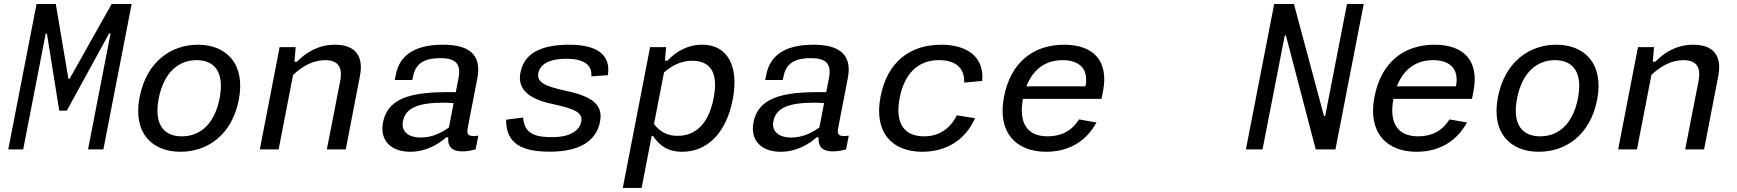

<svg xmlns="http://www.w3.org/2000/svg" viewBox="-20 -750 8720 964"><path d="M163.5 -730 21.5 0H96.5L209.5 -581.5H215.5L277.5 -194.5H315.5L527.5 -581.5H535L422 0H499L641 -730H540.5L329.5 -354.5H323.5L260 -730Z M1179 -249C1214 -430.5 1115.5 -525.5 974 -525.5C839.5 -525.5 715.5 -440.5 681 -262.5C645.5 -81 745 12 886 12C1020.5 12 1144 -71 1179 -249ZM1082.5 -256C1057 -125 983 -65.5 893 -65.5C803 -65.5 751.5 -125 777 -256C802.5 -387 877 -448 967 -448C1057.5 -448 1108 -387 1082.5 -256Z M1716 0 1787 -367.5C1809 -479 1753.5 -525.5 1662 -525.5C1575 -525.5 1513.5 -483.5 1471 -440H1458.5L1464.5 -513.5H1384L1284.5 0H1379L1451.5 -374C1499 -418.5 1552.5 -448 1612.5 -448C1664.5 -448 1704 -426 1688 -342.5L1621 0Z M2203.5 -525.5C2050.5 -525.5 1984.5 -463.5 1967.5 -375.5L1962 -348.5H2050L2055 -370.5C2069 -439 2122 -457.5 2187.5 -458C2255.5 -458.5 2298.5 -440 2282 -357.5L2268.5 -287.5C2082 -289 1930.5 -276.5 1903 -135C1885.5 -45.5 1943 12 2039 12C2121 12 2181 -26.5 2220.5 -60.5H2230.5C2227 -21 2241.5 10 2302 10C2321 10 2343 7 2368 0L2381.5 -69C2333 -62 2321 -71.5 2328.5 -108.5L2376.5 -356.5C2401 -481 2329 -525.5 2203.5 -525.5ZM2003 -141C2016.5 -212 2086 -234.5 2211 -234.5C2225.5 -234.5 2241.5 -233.5 2257.5 -232L2234 -110C2192 -80 2146.5 -59.5 2092.5 -59.5C2030.5 -59.5 1993 -90 2003 -141Z M2839.5 -525.5C2684.5 -525.5 2610.5 -475.5 2593 -385.5C2577 -304.5 2632 -254 2750.5 -228.5C2867.5 -203.5 2907.5 -184.5 2898 -138.5C2890.5 -97.5 2847 -61.5 2754.5 -61.5C2680.5 -61.5 2612.5 -70 2606.5 -160L2521 -149C2520.5 -29 2599 11.5 2741 11.5C2892 11.5 2974 -43 2992.5 -138.5C3009.5 -224 2953.5 -266 2821.5 -294C2711.5 -317.5 2674.5 -338.5 2683 -383.5C2693 -432.5 2746 -455 2823.5 -455C2910.5 -455 2954 -425 2949 -366.5L3032 -372.5C3048.5 -476.5 2974.5 -525.5 2839.5 -525.5Z M3659 -251C3691 -414 3635 -525.5 3506 -525.5C3432.5 -525.5 3373 -491 3331.5 -445.5H3318.5L3324.5 -513.5H3244L3107 193.5H3201.5L3252 -68H3258.5C3288.5 -22.5 3329.5 12 3405.5 12C3532.5 12 3627 -84 3659 -251ZM3263.5 -127 3314 -386.5C3364 -429.5 3409.5 -445 3455.5 -445C3549 -445 3587.5 -382 3563 -257.5C3538.5 -130 3474 -68 3382.5 -68C3337 -68 3297 -83.5 3263.5 -127Z M4063.5 -525.5C3910.5 -525.5 3844.5 -463.5 3827.5 -375.5L3822 -348.5H3910L3915 -370.5C3929 -439 3982 -457.5 4047.5 -458C4115.5 -458.5 4158.5 -440 4142 -357.5L4128.5 -287.5C3942 -289 3790.5 -276.5 3763 -135C3745.5 -45.5 3803 12 3899 12C3981 12 4041 -26.5 4080.5 -60.5H4090.5C4087 -21 4101.5 10 4162 10C4181 10 4203 7 4228 0L4241.5 -69C4193 -62 4181 -71.5 4188.5 -108.5L4236.5 -356.5C4261 -481 4189 -525.5 4063.5 -525.5ZM3863 -141C3876.5 -212 3946 -234.5 4071 -234.5C4085.5 -234.5 4101.5 -233.5 4117.5 -232L4094 -110C4052 -80 4006.5 -59.5 3952.5 -59.5C3890.5 -59.5 3853 -90 3863 -141Z M4875.5 -156.5 4784 -171C4749 -101.5 4693 -65.5 4620 -65.5C4522 -65.5 4472 -128 4497 -258C4521 -381 4589 -448 4694.5 -448C4771 -448 4824 -414.5 4821 -335.5L4911.5 -343.5C4923 -467 4832 -525.5 4706.5 -525.5C4552 -525.5 4436 -443.5 4401 -264.5C4366.5 -87 4457.5 12 4610 12C4727 12 4825 -43 4875.5 -156.5Z M5021 -264C4986.5 -88 5078.5 12 5232 12C5345 12 5432.5 -39 5485.5 -135L5397.5 -150.5C5361.5 -92 5307 -65.5 5240.5 -65.5C5140 -65.5 5093 -128.5 5116 -253.5H5510.5L5518 -292C5547.5 -442.5 5472 -525.5 5323 -525.5C5168.5 -525.5 5054.5 -437.5 5021 -264ZM5133.5 -316.5C5167 -403.5 5231 -448 5315 -448C5395.5 -448 5448 -408 5430 -316.5Z M6586 0H6685L6827 -730H6743L6633.5 -167.5H6627.5L6476.5 -730H6377.5L6235.5 0H6319L6430.5 -571.5H6436.5Z M6881 -264C6846.5 -88 6938.5 12 7092 12C7205 12 7292.5 -39 7345.5 -135L7257.5 -150.5C7221.5 -92 7167 -65.5 7100.5 -65.5C7000 -65.5 6953 -128.5 6976 -253.5H7370.5L7378 -292C7407.5 -442.5 7332 -525.5 7183 -525.5C7028.5 -525.5 6914.5 -437.5 6881 -264ZM6993.5 -316.5C7027 -403.5 7091 -448 7175 -448C7255.5 -448 7308 -408 7290 -316.5Z M7999 -249C8034 -430.5 7935.5 -525.5 7794 -525.5C7659.5 -525.5 7535.5 -440.5 7501 -262.5C7465.5 -81 7565 12 7706 12C7840.5 12 7964 -71 7999 -249ZM7902.5 -256C7877 -125 7803 -65.5 7713 -65.5C7623 -65.5 7571.5 -125 7597 -256C7622.5 -387 7697 -448 7787 -448C7877.5 -448 7928 -387 7902.5 -256Z M8536 0 8607 -367.5C8629 -479 8573.5 -525.5 8482 -525.5C8395 -525.5 8333.5 -483.5 8291 -440H8278.5L8284.5 -513.5H8204L8104.5 0H8199L8271.5 -374C8319 -418.5 8372.5 -448 8432.5 -448C8484.5 -448 8524 -426 8508 -342.5L8441 0Z"/></svg>

Font: Monaspace Neon
Style: Italic
Weight: 400
Italic angle: -11°
Designer: Riley Cran & the Lettermatic Team
Foundry: Lettermatic
Version: Version 1.200 (Monaspace Neon)